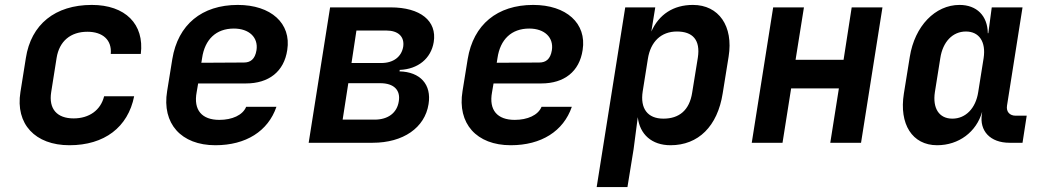

<svg xmlns="http://www.w3.org/2000/svg" viewBox="-20 -580 4240 780"><path d="M262 10C404 10 500 -63 525 -189H403C389 -132 342 -99 279 -99C212 -99 177 -137 188 -206L210 -345C221 -413 267 -451 335 -451C397 -451 435 -418 430 -361H552C567 -482 489 -560 353 -560C204 -560 106 -481 85 -344L63 -206C42 -76 123 10 262 10Z M855 10C979 10 1069 -47 1103 -146H980C966 -112 923 -93 871 -93C801 -93 765 -132 779 -206L785 -241H979C1072 -241 1134 -289 1147 -377C1164 -485 1081 -560 946 -560C800 -560 703 -480 680 -340L659 -210C637 -78 716 10 855 10ZM798 -325 801 -344C812 -420 858 -464 930 -464C992 -464 1030 -428 1022 -376C1016 -339 997 -326 971 -326Z M1234 0H1494C1618 0 1706 -61 1721 -157C1734 -237 1687 -288 1603 -290L1604 -296C1678 -299 1731 -342 1742 -409C1756 -495 1688 -550 1567 -550H1321ZM1408 -324 1428 -456H1549C1598 -456 1624 -431 1618 -390C1611 -349 1578 -324 1529 -324ZM1372 -94 1395 -242H1525C1580 -242 1608 -214 1600 -168C1593 -122 1557 -94 1502 -94Z M2055 10C2179 10 2269 -47 2303 -146H2180C2166 -112 2123 -93 2071 -93C2001 -93 1965 -132 1979 -206L1985 -241H2179C2272 -241 2334 -289 2347 -377C2364 -485 2281 -560 2146 -560C2000 -560 1903 -480 1880 -340L1859 -210C1837 -78 1916 10 2055 10ZM1998 -325 2001 -344C2012 -420 2058 -464 2130 -464C2192 -464 2230 -428 2222 -376C2216 -339 2197 -326 2171 -326Z M2404 180H2529L2554 26L2571 -104C2579 -34 2628 10 2704 10C2817 10 2895 -67 2916 -201L2940 -350C2960 -474 2900 -560 2795 -560C2715 -560 2657 -521 2626 -452L2642 -550H2520ZM2675 -98C2611 -98 2580 -139 2591 -209L2612 -341C2623 -411 2666 -452 2730 -452C2794 -452 2826 -418 2815 -346L2792 -204C2781 -132 2739 -98 2675 -98Z M3034 0H3159L3194 -221H3388L3353 0H3478L3565 -550H3440L3407 -337H3212L3246 -550H3121Z M3787 10C3875 10 3947 -44 3970 -126L3969 -117C3958 -48 4003 0 4081 0H4134L4151 -110H4106C4082 -110 4067 -126 4071 -151L4134 -550H4009L3995 -445H3993C3992 -516 3948 -560 3878 -560C3779 -560 3696 -474 3676 -349L3652 -200C3632 -76 3686 10 3787 10ZM3849 -98C3795 -98 3768 -140 3778 -206L3800 -344C3810 -410 3850 -452 3904 -452C3958 -452 3986 -410 3976 -344L3954 -206C3944 -140 3903 -98 3849 -98Z"/></svg>

Font: JetBrains Mono
Style: Bold Italic
Weight: 558
Italic angle: -9°
Monospace: yes
Designer: Philipp Nurullin, Konstantin Bulenkov
Foundry: JetBrains
Version: Version 2.305